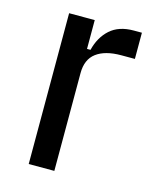

<svg xmlns="http://www.w3.org/2000/svg" viewBox="-86 -578 511 637"><g transform="rotate(15 169.5 -259.0)"><path d="M73 0V-518H161V-419H173Q184 -464 214 -491Q244 -518 295 -518H323V-428H276Q221 -428 191 -405.5Q161 -383 161 -336V0Z"/></g></svg>

Font: IBM Plex Sans Cond Text
Style: Regular
Weight: 450
Width: 3
Designer: Mike Abbink, Paul van der Laan, Pieter van Rosmalen
Foundry: Bold Monday
Version: Version 1.3